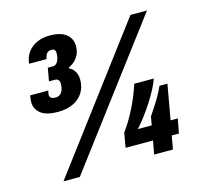

<svg xmlns="http://www.w3.org/2000/svg" viewBox="-103 -823 1023 953"><g transform="rotate(-15 408.0 -346.5)"><path d="M109 12 644 -700H729L193 12ZM174 -328Q112 -328 84 -351Q56 -374 56 -410Q56 -416 57 -424Q58 -432 60 -443H153Q151 -435 150 -430.5Q149 -426 149 -423Q149 -412 156 -406Q163 -400 178 -400Q192 -400 201.5 -406.5Q211 -413 216.5 -427Q222 -441 222 -462Q222 -470 219 -475Q216 -480 211.5 -483Q207 -486 200 -486H168L180 -553H207Q216 -553 223.5 -559.5Q231 -566 236 -580Q241 -594 241 -613Q241 -623 236 -628.5Q231 -634 219 -634Q209 -634 202.5 -630Q196 -626 192 -618.5Q188 -611 186 -602L185 -596H95L97 -607Q102 -636 119 -657.5Q136 -679 164 -692Q192 -705 231 -705Q286 -705 314.5 -682Q343 -659 343 -621Q343 -595 333 -575.5Q323 -556 308.5 -544Q294 -532 281 -527L280 -523Q299 -514 309.5 -496.5Q320 -479 320 -453Q320 -416 302 -387.5Q284 -359 251 -343.5Q218 -328 174 -328ZM578 0 591 -69H450L463 -144Q492 -182 522 -240Q552 -298 574 -365H674Q667 -343 651.5 -313.5Q636 -284 615 -251.5Q594 -219 572.5 -191Q551 -163 533 -143H604L612 -187Q622 -202 637.5 -225.5Q653 -249 668 -275Q683 -301 692 -323H733L701 -143H738L724 -69H687L675 0Z"/></g></svg>

Font: Archivo Condensed Black
Style: Italic
Weight: 900
Width: 3
Italic angle: -10°
Designer: Hector Gatti
Foundry: Omnibus-Type
Version: Version 2.001